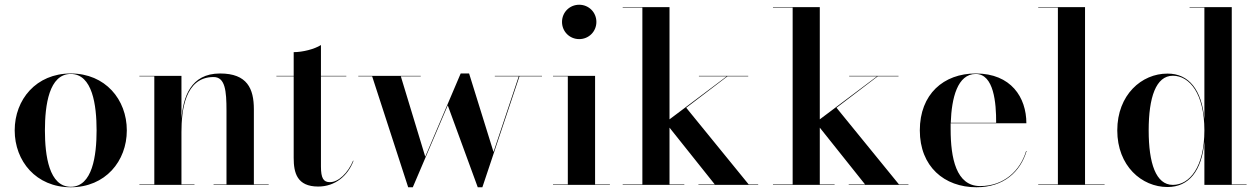

<svg xmlns="http://www.w3.org/2000/svg" viewBox="-20 -780 5305 810"><path d="M42 -230C42 -100 132.5 10 278.5 10C424.5 10 515 -100 515 -230C515 -360 424.5 -470 278.5 -470C132.5 -470 42 -360 42 -230ZM169.5 -230C169.5 -336.5 187 -468 278.5 -468C370 -468 387.5 -336.5 387.5 -230C387.5 -123.5 370 8 278.5 8C187 8 169.5 -123.5 169.5 -230Z M568 -2V0H800.5V-2H745.5V-223C745.5 -312.5 760 -455 881 -455C930 -455 935.5 -397 935.5 -313V-2H881V0H1113.5V-2H1051V-319C1051 -406 1023 -470 908.5 -470C783 -470 752.5 -368.5 745.5 -278.5V-460H568V-458H631V-2Z M1471.5 -102H1469.5C1448 -50 1407.5 -11.5 1372 -11.5C1345 -11.5 1334 -27.5 1334 -77.5V-458H1441V-460H1334V-590C1306.5 -572.5 1256.5 -560 1219 -560V-460H1146V-458H1219V-113.5C1219 -51 1233 7 1322.5 7C1393.5 7 1447.5 -38 1471.5 -102Z M1774 -119 1671 -458H1755V-460H1491.5V-458H1550L1702 10H1721.5L1869 -335.5L1995.5 10H2015L2171.5 -458H2266.5V-460H2067.5V-458H2168.5L2062 -139L1959 -470H1923.5Z M2351 -687.5C2351 -647 2383 -615 2423.5 -615C2464 -615 2496 -647 2496 -687.5C2496 -728 2464 -760 2423.5 -760C2383 -760 2351 -728 2351 -687.5ZM2313 -2V0H2553V-2H2490.5V-460H2313V-458H2375.5V-2Z M2607 -2V0H2867V-2H2804.5V-241.5L2995.5 -2H2926.5V0H3178.5V-2H3138.5L2875 -325.5L3049 -458H3136.5V-460H2928.5V-458H3046L2804.5 -276.5V-750H2607V-748H2690V-2Z M3241 -2V0H3501V-2H3438.5V-241.5L3629.5 -2H3560.5V0H3812.5V-2H3772.5L3509 -325.5L3683 -458H3770.5V-460H3562.5V-458H3680L3438.5 -276.5V-750H3241V-748H3324V-2Z M4311 -143H4309C4284 -59.5 4215 5 4115 5C4013.5 5 3990.5 -113.5 3990.5 -235C3990.5 -243.5 3990.5 -251.5 3990.5 -260H4310C4310 -369 4245.5 -470 4096.5 -470C3960.5 -470 3860.5 -382.5 3860.5 -230C3860.5 -77.5 3963.5 10 4099.5 10C4215.5 10 4285 -56 4311 -143ZM4096.5 -468C4173 -468 4183 -345 4182.5 -262H3991C3994.5 -367 4019.5 -468 4096.5 -468Z M4360 -2V0H4640V-2H4557.5V-750H4360V-748H4443V-2Z M5239 -2H5176.5V-750H4998.5V-748H5061V-277.5C5050 -400 4996 -470 4905.5 -469.5C4796.5 -470 4693.5 -380 4693.5 -230C4693.5 -80 4796.5 9 4905.5 9C4996 9 5050 -59.5 5061 -182V0H5239ZM5061 -230C5061 -76 4999 0 4928 0C4856.5 0 4826 -91 4826 -230C4826 -369 4856.5 -460.5 4928 -460.5C4999 -460.5 5061 -384 5061 -230Z"/></svg>

Font: Bodoni* 96pt Medium
Style: Regular
Weight: 500
Version: Version 2.3